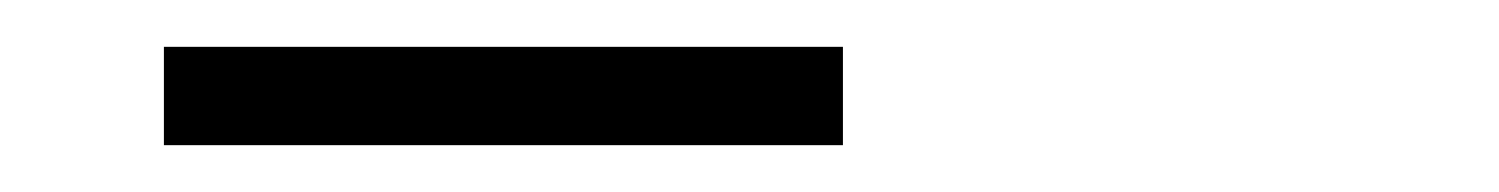

<svg xmlns="http://www.w3.org/2000/svg" viewBox="-20 -720 640 82"><path d="M50 -700H340V-658H50Z"/></svg>

Font: Turret Road Medium
Style: Regular
Weight: 500
Designer: Noponies
Foundry: Noponies
Version: Version 1.001; ttfautohint (v1.8)